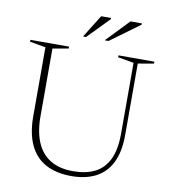

<svg xmlns="http://www.w3.org/2000/svg" viewBox="-94 -945 911 1035"><g transform="rotate(10 362.0 -428.0)"><path d="M591 -262V-649.5L504 -664.5V-675H700.5V-664.5L614 -649.5V-259Q614 -165.5 584 -106Q554 -46.5 498.5 -18.2Q443 10 366.5 10Q283.5 10 226 -20.8Q168.5 -51.5 138.5 -114.5Q108.5 -177.5 108.5 -273V-649.5L22 -664.5V-675H233.5V-664.5L147 -649.5V-277.5Q147 -195 171.5 -136.8Q196 -78.5 245.8 -48Q295.5 -17.5 370 -17.5Q440.5 -17.5 489.8 -42Q539 -66.5 565 -120.5Q591 -174.5 591 -262ZM416.5 -742 536 -866.5H598.5V-860L437.5 -742ZM298 -742 375.5 -866.5H429.5V-860L314.5 -742Z"/></g></svg>

Font: Newsreader 24pt ExtraLight
Style: Regular
Weight: 250
Designer: Hugues Gentile
Foundry: Production Type
Version: Version 1.003